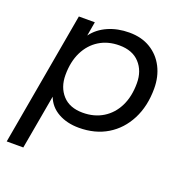

<svg xmlns="http://www.w3.org/2000/svg" viewBox="-121 -589 848 881"><g transform="rotate(20 303.5 -149.0)"><path d="M5 182 120 -470H198L186 -401Q214 -439 260.5 -459.5Q307 -480 364 -480Q424 -480 467.5 -453.5Q511 -427 534.5 -381Q558 -335 558 -277Q558 -191 524.5 -126Q491 -61 432 -25.5Q373 10 294 10Q236 10 193 -14Q150 -38 133 -83L86 182ZM287 -61Q343 -61 385.5 -87Q428 -113 451.5 -160.5Q475 -208 475 -273Q475 -333 440 -371Q405 -409 341 -409Q285 -409 243 -383Q201 -357 177.5 -309.5Q154 -262 154 -197Q154 -137 188.5 -99Q223 -61 287 -61Z"/></g></svg>

Font: Gantari
Style: Italic
Weight: 400
Italic angle: -10°
Designer: Anugrah Pasau
Foundry: Lafontype
Version: Version 1.000; ttfautohint (v1.8.3)